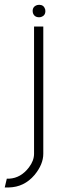

<svg xmlns="http://www.w3.org/2000/svg" viewBox="-61 -616 251 812"><path d="M83 -503.9H122.1V34.2Q122.1 79.1 85 124Q41 175.8 -24.4 176.8H-41L-32.2 139.6H-21.5Q27.3 136.7 61.5 91.8Q83 63.5 83 34.2ZM77.1 -569.3Q77.1 -588.9 96.7 -594.7Q101.6 -595.7 104.5 -595.7Q124 -595.7 129.9 -577.1Q130.9 -573.2 130.9 -569.3Q130.9 -549.8 112.3 -543.9Q108.4 -543 104.5 -543Q84 -543 78.1 -561.5Q77.1 -566.4 77.1 -569.3Z"/></svg>

Font: Post No Bills Colombo Light
Style: Regular
Weight: 300
Designer: Kosala Senevirathne, Siva Puranthara, Lasantha Premarathna, Tharique Azeez
Foundry: Mooniak
Version: Version 1.220 ; ttfautohint (v1.6)